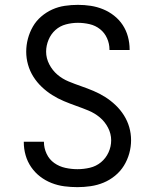

<svg xmlns="http://www.w3.org/2000/svg" viewBox="-20 -763 640 791"><path d="M299 8Q272 8 245 4.5Q218 1 192.5 -9Q167 -19 145.5 -35.5Q124 -52 108.5 -74.5Q93 -97 85.5 -123.5Q78 -150 78 -177Q78 -177 78 -178Q78 -179 78 -179H161Q161 -179 161 -178.5Q161 -178 161 -178Q161 -153 172 -129.5Q183 -106 203.5 -91.5Q224 -77 249 -71.5Q274 -66 299 -66Q325 -66 350.5 -72Q376 -78 396 -94.5Q416 -111 427 -135Q438 -159 438 -185Q438 -212 425 -237Q412 -262 391 -279.5Q370 -297 344.5 -307.5Q319 -318 293.5 -327Q268 -336 243 -346.5Q218 -357 195 -371.5Q172 -386 152 -405Q132 -424 117.5 -447Q103 -470 95.5 -496.5Q88 -523 88 -550Q88 -577 95 -603.5Q102 -630 115.5 -653.5Q129 -677 150 -695Q171 -713 195.5 -724Q220 -735 247 -739Q274 -743 301 -743Q328 -743 354 -739Q380 -735 404.5 -725Q429 -715 450 -698.5Q471 -682 485.5 -660Q500 -638 507 -612Q514 -586 514 -560Q514 -559 514 -558.5Q514 -558 514 -557H431Q431 -557 431 -557.5Q431 -558 431 -559Q431 -583 421 -605.5Q411 -628 392 -643Q373 -658 349 -663.5Q325 -669 301 -669Q276 -669 251.5 -662.5Q227 -656 208.5 -639.5Q190 -623 180 -599Q170 -575 170 -550Q170 -523 183 -498Q196 -473 216.5 -455.5Q237 -438 262.5 -427.5Q288 -417 314 -408Q340 -399 365 -388.5Q390 -378 413 -363.5Q436 -349 456 -330Q476 -311 490.5 -288Q505 -265 512.5 -239Q520 -213 520 -185Q520 -158 512.5 -131Q505 -104 490.5 -80.5Q476 -57 454 -39Q432 -21 406.5 -10.5Q381 0 353.5 4Q326 8 299 8Z"/></svg>

Font: Iosevka Mono
Style: Regular
Weight: 400
Designer: Belleve Invis
Foundry: Belleve Invis
Version: Version 11.1.1